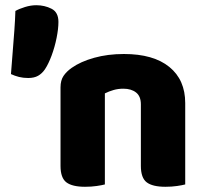

<svg xmlns="http://www.w3.org/2000/svg" viewBox="-20 -708 783 736"><path d="M690 -313V-221H520V-308Q520 -339 501.5 -353.5Q483 -368 453 -368Q433 -368 415.5 -363Q398 -358 382 -350V-221H212V-373Q212 -400 223.5 -417Q235 -434 255 -448Q289 -472 341 -486.5Q393 -501 455 -501Q568 -501 629 -451.5Q690 -402 690 -313ZM212 -264H382V-1Q371 2 350.5 5Q330 8 306 8Q257 8 234.5 -9Q212 -26 212 -72ZM520 -264H690V-1Q679 2 658.5 5Q638 8 614 8Q565 8 542.5 -9Q520 -26 520 -72ZM152 -442Q141 -426 126 -417.5Q111 -409 88 -409Q69 -409 53 -413Q37 -417 22 -424Q25 -464 28.5 -507Q32 -550 35 -591Q38 -632 39 -666Q53 -674 75.5 -681Q98 -688 119 -688Q151 -688 177.5 -674.5Q204 -661 204 -624Q204 -598 197 -563Q190 -528 178 -495.5Q166 -463 152 -442Z"/></svg>

Font: Baloo Tamma 2 ExtraBold
Style: Regular
Weight: 800
Designer: Divya Kowshik, Shuchita Grover and Ek Type
Foundry: Ek Type
Version: Version 1.700